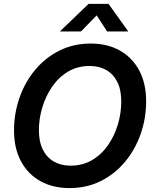

<svg xmlns="http://www.w3.org/2000/svg" viewBox="-20 -964 798 995"><path d="M340.3 10.7Q253.9 10.7 189.2 -25.4Q124.5 -61.5 88.6 -128.4Q52.7 -195.3 52.7 -288.1Q52.7 -376 80.8 -456.8Q108.9 -537.6 161.4 -601.1Q213.9 -664.6 287.1 -701.4Q360.4 -738.3 450.2 -738.3Q536.6 -738.3 601.1 -702.1Q665.5 -666 701.4 -599.1Q737.3 -532.2 737.3 -439Q737.3 -350.6 709 -269.8Q680.7 -189 628.2 -125.7Q575.7 -62.5 502.7 -25.9Q429.7 10.7 340.3 10.7ZM345.7 -105.5Q408.2 -105.5 457 -134.3Q505.9 -163.1 539.6 -211.4Q573.2 -259.8 590.8 -318.8Q608.4 -377.9 608.4 -438.5Q608.4 -498.5 587.9 -539.3Q567.4 -580.1 530.8 -601.1Q494.1 -622.1 444.8 -622.1Q382.3 -622.1 333.5 -593.3Q284.7 -564.5 251 -515.9Q217.3 -467.3 199.5 -408.2Q181.6 -349.1 181.6 -289.1Q181.6 -229.5 202.1 -188.5Q222.7 -147.5 259.5 -126.5Q296.4 -105.5 345.7 -105.5ZM399.4 -800.8H292V-802.7L439 -943.8H542.5L643.6 -802.7V-800.8H535.2L481 -884.3Z"/></svg>

Font: Inter 24pt SemiBold
Style: Italic
Weight: 600
Italic angle: -9.3988°
Designer: Rasmus Andersson
Foundry: rsms
Version: Version 4.001;git-66647c0bb